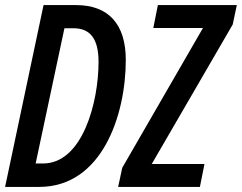

<svg xmlns="http://www.w3.org/2000/svg" viewBox="-21 -734 950 754"><path d="M-1 0H133C379 0 473 -281 473 -499C473 -639 405 -714 278 -714H150ZM443 0H764L782 -90H575L893 -638L909 -714H599L581 -624H776L459 -75ZM119 -92 232 -623H268C333 -623 366 -582 366 -491C366 -332 303 -92 148 -92Z"/></svg>

Font: Noto Sans UI Condensed Medium
Style: Italic
Weight: 500
Width: 3
Italic angle: -12°
Designer: Monotype Design Team
Foundry: Monotype Imaging Inc.
Version: Version 1.901